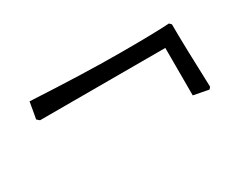

<svg xmlns="http://www.w3.org/2000/svg" viewBox="-44 -446 638 515"><g transform="rotate(-30 275.0 -189.0)"><path d="M447 -238H59L51 -245L60 -296Q229 -287 339 -287Q449 -287 488 -290L494 -284Q494 -220 499 -88L494 -82L447 -91Z"/></g></svg>

Font: Almendra SC
Style: Regular
Weight: 400
Designer: Ana Sanfelippo
Foundry: Ana Sanfelippo
Version: Version 1.002